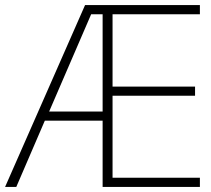

<svg xmlns="http://www.w3.org/2000/svg" viewBox="-21 -785 828 754"><path d="M764 -51H382V-311H155L43 -51H-1L313 -765H764V-729H421V-445H745V-409H421V-87H764ZM172 -347H382V-729H337Z"/></svg>

Font: Noto Sans Tamil UI ExtraLight
Style: Regular
Weight: 200
Designer: Jelle Bosma - Monotype Design Team
Foundry: Monotype Imaging Inc.
Version: Version 2.004; ttfautohint (v1.8.4.7-5d5b)